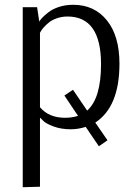

<svg xmlns="http://www.w3.org/2000/svg" viewBox="-20 -530 556 802"><path d="M75 252V-500H135L144 -440Q149 -448 157 -456.5Q165 -465 182 -478.5Q199 -492 226 -501Q253 -510 286 -510Q374 -510 426.5 -445Q479 -380 479 -264Q479 -84 378 -18L429 56L393 81L338 0Q306 10 276 10Q235 10 203 -2Q171 -14 160 -26L148 -38H147V250ZM285 -155 344 -68Q402 -119 402 -262Q402 -461 262 -461Q239 -461 218.5 -454Q198 -447 185.5 -437Q173 -427 164 -417Q155 -407 151 -400L147 -393V-82Q184 -38 252 -38Q280 -38 306 -46L249 -131Z"/></svg>

Font: Arsenal
Style: Regular
Weight: 400
Designer: Andrij Shevchenko
Foundry: Stairsfor
Version: Version 2.001;PS 002.001;hotconv 1.0.88;makeotf.lib2.5.64775